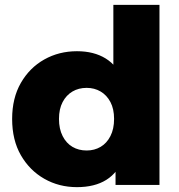

<svg xmlns="http://www.w3.org/2000/svg" viewBox="-20 -762 738 791"><path d="M297 9Q223 9 162.5 -25.5Q102 -60 66 -122.5Q30 -185 30 -272Q30 -358 66 -420.5Q102 -483 162.5 -517Q223 -551 297 -551Q367 -551 415.5 -521Q464 -491 489 -429Q514 -367 514 -272Q514 -175 490 -113Q466 -51 418 -21Q370 9 297 9ZM337 -142Q369 -142 394.5 -157Q420 -172 435 -201.5Q450 -231 450 -272Q450 -313 435 -341.5Q420 -370 394.5 -385Q369 -400 337 -400Q304 -400 278.5 -385Q253 -370 238 -341.5Q223 -313 223 -272Q223 -231 238 -201.5Q253 -172 278.5 -157Q304 -142 337 -142ZM456 0V-93L457 -272L447 -451V-742H637V0Z"/></svg>

Font: MOST Montserrat ExtraBold
Style: Regular
Weight: 800
Designer: Julieta Ulanovsky
Foundry: Julieta Ulanovsky
Version: Version 8.000;March 11, 2024;FontCreator 15.0.0.2926 64-bit